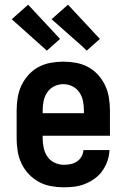

<svg xmlns="http://www.w3.org/2000/svg" viewBox="-20 -791 540 819"><path d="M252 8Q225 8 197.5 3Q170 -2 146 -15Q122 -28 103 -48Q84 -68 72 -93Q60 -118 55.5 -145.5Q51 -173 51 -200V-320Q51 -347 55.5 -374.5Q60 -402 71.5 -426.5Q83 -451 101.5 -471.5Q120 -492 144 -505Q168 -518 195.5 -523Q223 -528 250 -528Q277 -528 304.5 -523Q332 -518 356 -505Q380 -492 398.5 -471.5Q417 -451 428.5 -426.5Q440 -402 444.5 -374.5Q449 -347 449 -320V-212H162V-200Q162 -180 166.5 -159.5Q171 -139 182.5 -122.5Q194 -106 213 -97Q232 -88 252 -88Q267 -88 281.5 -91Q296 -94 308 -102Q320 -110 327.5 -123Q335 -136 336 -151H447Q446 -127 438.5 -105Q431 -83 417.5 -63.5Q404 -44 385 -30Q366 -16 344 -7Q322 2 299 5Q276 8 252 8ZM162 -308H338V-320Q338 -340 334 -360Q330 -380 318.5 -397Q307 -414 288.5 -423Q270 -432 250 -432Q230 -432 211.5 -423Q193 -414 181.5 -397Q170 -380 166 -360Q162 -340 162 -320ZM350 -575 329 -595 200 -709 270 -771 406 -625ZM180 -575 30 -709 100 -771 236 -625Z"/></svg>

Font: Zed Mono
Style: Bold
Weight: 700
Monospace: yes
Designer: Belleve Invis
Foundry: Belleve Invis
Version: Version 1.0.0; ttfautohint (v1.8.4)